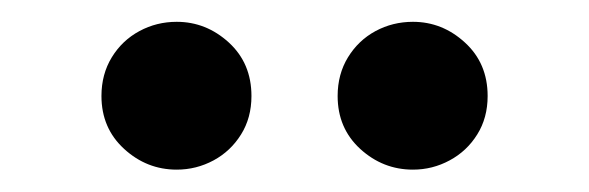

<svg xmlns="http://www.w3.org/2000/svg" viewBox="-20 -738 540 176"><path d="M142 -582.5Q114.5 -582.5 93.8 -601.5Q73 -620.5 73 -650Q73 -670 82.5 -685.5Q92 -701 107.8 -709.5Q123.5 -718 142 -718Q169 -718 189.8 -699Q210.5 -680 210.5 -650Q210.5 -630 201 -614.8Q191.5 -599.5 175.8 -591Q160 -582.5 142 -582.5ZM358.5 -582.5Q331 -582.5 310.2 -601.5Q289.5 -620.5 289.5 -650Q289.5 -670 299 -685.5Q308.5 -701 324.2 -709.5Q340 -718 358.5 -718Q385.5 -718 406.2 -699Q427 -680 427 -650Q427 -630 417.5 -614.8Q408 -599.5 392.2 -591Q376.5 -582.5 358.5 -582.5Z"/></svg>

Font: Geologica EX
Style: Regular
Weight: 400
Designer: Sindre Bremnes, Frode Helland
Foundry: Monokrom Skriftforlag AS
Version: Version 1.010;gftools[0.9.28]